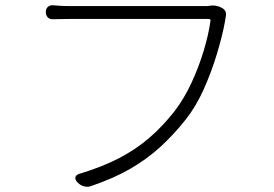

<svg xmlns="http://www.w3.org/2000/svg" viewBox="-20 -708 1040 729"><path d="M826 -676Q842 -665 837 -644Q837 -643 834 -625Q824 -571 803.5 -503Q783 -435 753.5 -369Q724 -303 685 -254Q639 -196 588 -149.5Q537 -103 473.5 -66.5Q410 -30 324 -1Q313 3 299 -0.5Q285 -4 276 -14L272 -18Q264 -28 266.5 -36Q269 -44 281 -48Q368 -74 433 -108Q498 -142 548.5 -186Q599 -230 642 -285Q679 -333 707 -393.5Q735 -454 753.5 -515.5Q772 -577 779 -628Q781 -636 772 -636Q752 -636 709 -636Q666 -636 610 -636Q554 -636 494.5 -636Q435 -636 382 -636Q329 -636 291.5 -636Q254 -636 242 -636Q218 -636 205.5 -635.5Q193 -635 182 -635Q170 -634 162 -641.5Q154 -649 154 -661V-663Q154 -675 162 -682Q170 -689 182 -688Q195 -687 208 -686Q221 -685 243 -685Q255 -685 294.5 -685Q334 -685 390 -685Q446 -685 507.5 -685Q569 -685 624.5 -685Q680 -685 718.5 -685Q757 -685 767 -685L784 -687Q793 -688 805 -685Q817 -682 826 -676Z"/></svg>

Font: Chiron GoRound TC L
Style: Regular
Weight: 300
Designer: Ryoko NISHIZUKA 西塚涼子 (kana, bopomofo & ideographs); Paul D. Hunt (Latin, Greek & Cyrillic); Sandoll Communications 산돌커뮤니
Foundry: Adobe
Version: Version 1.000;hotconv 1.1.1;makeotfexe 2.6.0